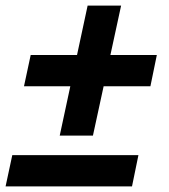

<svg xmlns="http://www.w3.org/2000/svg" viewBox="-27 -669 607 688"><path d="M287 -649H407L306 -183H187ZM535 -472 512 -360H59L83 -472ZM469 -113 446 -1H-7L17 -113Z"/></svg>

Font: Roboto Serif 20pt
Style: Bold Italic
Weight: 700
Italic angle: -10°
Version: Version 1.007